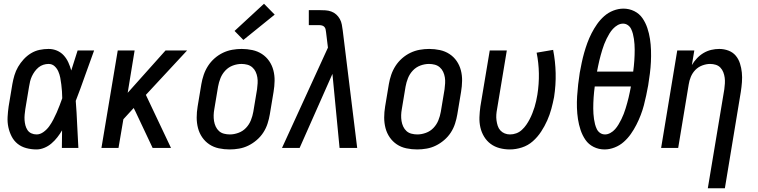

<svg xmlns="http://www.w3.org/2000/svg" viewBox="-20 -789 4040 1024"><path d="M175 8Q147 8 120.5 1Q94 -6 74 -22Q54 -38 42 -61.5Q30 -85 24.5 -111Q19 -137 20.5 -165Q22 -193 26 -221L46 -341Q50 -364 57 -387.5Q64 -411 76.5 -432.5Q89 -454 106.5 -473Q124 -492 145.5 -505Q167 -518 191 -523Q215 -528 239 -528Q263 -528 284 -519Q305 -510 320 -493.5Q335 -477 344.5 -456Q354 -435 360 -413Q369 -440 377 -466.5Q385 -493 394 -520H482Q457 -453 433.5 -385.5Q410 -318 384 -251Q389 -188 391.5 -125.5Q394 -63 398 0H310Q310 -23 310.5 -46.5Q311 -70 311 -94Q300 -75 286 -57Q272 -39 254.5 -24Q237 -9 216 -0.5Q195 8 175 8ZM175 -72Q194 -72 212 -85Q230 -98 242.5 -115.5Q255 -133 264.5 -151.5Q274 -170 282.5 -189Q291 -208 298 -227Q305 -246 312 -265Q312 -284 310.5 -302Q309 -320 307 -338Q305 -356 301.5 -374Q298 -392 291 -408Q284 -424 271 -436Q258 -448 239 -448Q225 -448 211 -443.5Q197 -439 185.5 -429.5Q174 -420 165 -407.5Q156 -395 150 -382Q144 -369 140.5 -355Q137 -341 135 -327L115 -207Q113 -193 111.5 -178Q110 -163 111 -148.5Q112 -134 115.5 -120.5Q119 -107 126.5 -95.5Q134 -84 147 -78Q160 -72 175 -72Z M521 0 608 -520H698L661 -294L863 -520H978L758 -283L892 0H794L703 -193L693 -213L638 -153L612 0Z M1205 8Q1175 8 1147 2Q1119 -4 1096.5 -19Q1074 -34 1058.5 -56.5Q1043 -79 1036 -106Q1029 -133 1029 -162Q1029 -191 1034 -221L1054 -341Q1058 -365 1066.5 -390Q1075 -415 1089.5 -437.5Q1104 -460 1124.5 -478Q1145 -496 1169 -507.5Q1193 -519 1218.5 -523.5Q1244 -528 1269 -528Q1298 -528 1326 -522Q1354 -516 1377 -501Q1400 -486 1415.5 -463.5Q1431 -441 1438 -414Q1445 -387 1444.5 -358Q1444 -329 1439 -299L1419 -179Q1415 -155 1407 -130Q1399 -105 1384.5 -82.5Q1370 -60 1349 -42Q1328 -24 1304.5 -12.5Q1281 -1 1255.5 3.5Q1230 8 1205 8ZM1206 -72Q1228 -72 1251.5 -80.5Q1275 -89 1292 -107Q1309 -125 1318 -147.5Q1327 -170 1331 -193L1351 -313Q1353 -329 1354 -345Q1355 -361 1352.5 -376.5Q1350 -392 1343.5 -406Q1337 -420 1325.5 -430Q1314 -440 1299 -444Q1284 -448 1268 -448Q1245 -448 1222 -439.5Q1199 -431 1182 -413Q1165 -395 1156 -372.5Q1147 -350 1143 -327L1123 -207Q1120 -191 1119.5 -175Q1119 -159 1121.5 -143.5Q1124 -128 1130.5 -114Q1137 -100 1148 -90Q1159 -80 1174.5 -76Q1190 -72 1206 -72ZM1278 -576 1231 -624 1388 -769 1445 -711Z M1484 0 1729 -535 1719 -617Q1718 -625 1716.5 -632.5Q1715 -640 1710 -645.5Q1705 -651 1697.5 -653Q1690 -655 1682 -655H1627V-735H1682Q1699 -735 1715.5 -734Q1732 -733 1747 -727.5Q1762 -722 1773.5 -711.5Q1785 -701 1792.5 -687.5Q1800 -674 1803 -658Q1806 -642 1808 -626L1885 0H1791L1753 -395L1578 0Z M2205 8Q2175 8 2147 2Q2119 -4 2096.5 -19Q2074 -34 2058.5 -56.5Q2043 -79 2036 -106Q2029 -133 2029 -162Q2029 -191 2034 -221L2054 -341Q2058 -365 2066.5 -390Q2075 -415 2089.5 -437.5Q2104 -460 2124.5 -478Q2145 -496 2169 -507.5Q2193 -519 2218.5 -523.5Q2244 -528 2269 -528Q2298 -528 2326 -522Q2354 -516 2377 -501Q2400 -486 2415.5 -463.5Q2431 -441 2438 -414Q2445 -387 2444.5 -358Q2444 -329 2439 -299L2419 -179Q2415 -155 2407 -130Q2399 -105 2384.5 -82.5Q2370 -60 2349 -42Q2328 -24 2304.5 -12.5Q2281 -1 2255.5 3.5Q2230 8 2205 8ZM2206 -72Q2228 -72 2251.5 -80.5Q2275 -89 2292 -107Q2309 -125 2318 -147.5Q2327 -170 2331 -193L2351 -313Q2353 -329 2354 -345Q2355 -361 2352.5 -376.5Q2350 -392 2343.5 -406Q2337 -420 2325.5 -430Q2314 -440 2299 -444Q2284 -448 2268 -448Q2245 -448 2222 -439.5Q2199 -431 2182 -413Q2165 -395 2156 -372.5Q2147 -350 2143 -327L2123 -207Q2120 -191 2119.5 -175Q2119 -159 2121.5 -143.5Q2124 -128 2130.5 -114Q2137 -100 2148 -90Q2159 -80 2174.5 -76Q2190 -72 2206 -72Z M2699 8Q2671 8 2644.5 1Q2618 -6 2597 -21.5Q2576 -37 2562 -60Q2548 -83 2542 -109.5Q2536 -136 2537 -164Q2538 -192 2542 -221L2592 -520H2683L2631 -207Q2628 -192 2627 -177Q2626 -162 2628 -147Q2630 -132 2634.5 -118Q2639 -104 2648.5 -93.5Q2658 -83 2671.5 -77.5Q2685 -72 2700 -72Q2717 -72 2733.5 -78Q2750 -84 2763.5 -96.5Q2777 -109 2787 -123.5Q2797 -138 2805 -153.5Q2813 -169 2819.5 -185.5Q2826 -202 2831 -218Q2836 -234 2839.5 -250.5Q2843 -267 2846 -284Q2855 -341 2854 -397.5Q2853 -454 2842 -508L2930 -523Q2942 -462 2943.5 -399Q2945 -336 2935 -271Q2929 -240 2920.5 -208.5Q2912 -177 2898.5 -146.5Q2885 -116 2866 -87Q2847 -58 2821.5 -35.5Q2796 -13 2763.5 -2.5Q2731 8 2699 8Z M3204 8Q3173 8 3146 -5.5Q3119 -19 3102.5 -43Q3086 -67 3076.5 -95.5Q3067 -124 3062.5 -153.5Q3058 -183 3057 -214Q3056 -245 3058 -276Q3060 -307 3063.5 -338.5Q3067 -370 3072 -401Q3077 -428 3082.5 -454.5Q3088 -481 3095.5 -507.5Q3103 -534 3112.5 -560Q3122 -586 3135 -611.5Q3148 -637 3164.5 -660.5Q3181 -684 3202.5 -703Q3224 -722 3251 -732.5Q3278 -743 3305 -743Q3305 -743 3305 -743Q3305 -743 3305 -743Q3336 -743 3363 -729.5Q3390 -716 3406.5 -692Q3423 -668 3432.5 -639.5Q3442 -611 3446.5 -581.5Q3451 -552 3452 -521Q3453 -490 3451.5 -459Q3450 -428 3446 -396.5Q3442 -365 3437 -334Q3432 -307 3426.5 -280.5Q3421 -254 3414 -227.5Q3407 -201 3397 -175Q3387 -149 3374 -123.5Q3361 -98 3344.5 -74.5Q3328 -51 3306.5 -32Q3285 -13 3258 -2.5Q3231 8 3205 8Q3204 8 3204 8Q3204 8 3204 8ZM3357 -407Q3359 -422 3360.5 -436.5Q3362 -451 3363 -465.5Q3364 -480 3364.5 -495Q3365 -510 3365 -524Q3365 -538 3364 -552.5Q3363 -567 3361 -581Q3359 -595 3355.5 -608.5Q3352 -622 3346 -634.5Q3340 -647 3328.5 -655Q3317 -663 3303 -663Q3288 -663 3274 -655Q3260 -647 3249 -635Q3238 -623 3230 -609.5Q3222 -596 3215 -582Q3208 -568 3202.5 -553.5Q3197 -539 3192.5 -524.5Q3188 -510 3184 -495.5Q3180 -481 3176.5 -466.5Q3173 -452 3170 -437Q3167 -422 3164 -407ZM3207 -72Q3221 -72 3235.5 -80Q3250 -88 3260.5 -100Q3271 -112 3279 -125.5Q3287 -139 3294 -153Q3301 -167 3306.5 -181.5Q3312 -196 3316.5 -210.5Q3321 -225 3325 -239.5Q3329 -254 3332.5 -268.5Q3336 -283 3339 -298Q3342 -313 3345 -328H3152Q3150 -313 3148.5 -298.5Q3147 -284 3146 -269.5Q3145 -255 3144.5 -240Q3144 -225 3144 -211Q3144 -197 3145 -182.5Q3146 -168 3148 -154Q3150 -140 3153.5 -126.5Q3157 -113 3163 -100.5Q3169 -88 3180.5 -80Q3192 -72 3207 -72Z M3755 215 3843 -313Q3845 -328 3846 -344Q3847 -360 3845 -375Q3843 -390 3837.5 -404Q3832 -418 3822 -428.5Q3812 -439 3797.5 -443.5Q3783 -448 3767 -448Q3747 -448 3725.5 -440Q3704 -432 3688.5 -416Q3673 -400 3664.5 -379.5Q3656 -359 3653 -338L3597 0H3506L3592 -520H3683L3670 -442Q3681 -461 3697 -478Q3713 -495 3732.5 -506.5Q3752 -518 3773.5 -523Q3795 -528 3816 -528Q3842 -528 3865.5 -519Q3889 -510 3904 -492Q3919 -474 3926.5 -450.5Q3934 -427 3936.5 -402Q3939 -377 3937 -351Q3935 -325 3931 -299L3846 215Z"/></svg>

Font: Iosevka SS04 Medium Oblique
Style: Regular
Weight: 500
Italic angle: -9°
Monospace: yes
Designer: Belleve Invis
Foundry: Belleve Invis
Version: Version 19.0.0; ttfautohint (v1.8.4)